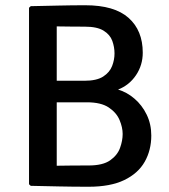

<svg xmlns="http://www.w3.org/2000/svg" viewBox="-20 -707 645 731"><path d="M97 -683.5Q152 -684.5 203.5 -685.8Q255 -687 305 -687Q415.5 -687 469.5 -639Q523.5 -591 523.5 -506.5Q523.5 -459 497.8 -420.8Q472 -382.5 429.5 -366Q463.5 -356 492.2 -331.2Q521 -306.5 538.5 -270.5Q556 -234.5 556 -191Q556 -135.5 531 -91.2Q506 -47 453.2 -21.5Q400.5 4 317.5 4Q257 4 205.2 2.8Q153.5 1.5 97 0.5L90.5 -5.5V-677.5ZM303 -605.5Q282 -605.5 251.2 -605.8Q220.5 -606 196 -606.5V-399.5H301Q348 -399.5 372.8 -415.5Q397.5 -431.5 406.8 -455.5Q416 -479.5 416 -503.5Q416 -528 407.5 -551.5Q399 -575 374.5 -590.2Q350 -605.5 303 -605.5ZM196 -76Q227.5 -76.5 258.2 -76.8Q289 -77 317.5 -77Q371.5 -77 399.2 -96.5Q427 -116 437 -143.8Q447 -171.5 447 -197Q447 -222 435.2 -250Q423.5 -278 394 -297.8Q364.5 -317.5 311 -317.5H196Z"/></svg>

Font: Signika SC
Style: Regular
Weight: 400
Designer: Anna Giedryś
Foundry: Anna Giedryś
Version: Version 2.000; ttfautohint (v1.8.3) -l 8 -r 50 -G 200 -x 9 -